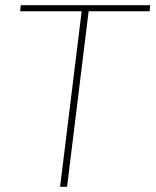

<svg xmlns="http://www.w3.org/2000/svg" viewBox="-20 -723 602 743"><path d="M559 -679.5H323L239.5 0H212.5L296 -679.5H58L60.5 -703H561.5Z"/></svg>

Font: Lato ExtraLight
Style: Italic
Weight: 275
Italic angle: -7°
Designer: Lukasz Dziedzic with Adam Twardoch and Botio Nikoltchev
Foundry: tyPoland Lukasz Dziedzic
Version: Version 2.015; 2015-08-06; http://www.latofonts.com/